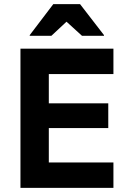

<svg xmlns="http://www.w3.org/2000/svg" viewBox="-20 -911 620 931"><path d="M530 0H79.2V-675H530V-551.7H216.7V-410H505V-290H216.7V-123.3H530ZM124.2 -737.5V-740.8L238.3 -890.8H368.3L484.2 -740.8V-737.5H377.5L302.5 -805.8L229.2 -737.5Z"/></svg>

Font: Funnel Sans
Style: Bold
Weight: 700
Designer: NORD ID, Kristian Moeller
Foundry: Dicotype
Version: Version 1.000